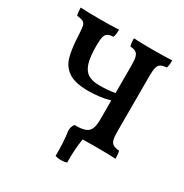

<svg xmlns="http://www.w3.org/2000/svg" viewBox="-192 -829 1104 1153"><g transform="rotate(30 359.5 -252.5)"><path d="M665 -50Q671 -31 671 3Q629 0 527 0Q468 0 442 1Q429 83 431 168Q413 174 390 174Q369 174 351 168Q352 66 341 -3Q341 -31 357 -50H381Q417 -52 436.5 -61.5Q456 -71 465 -93.5Q474 -116 474 -158V-288Q407 -268 324 -268Q234 -268 188.5 -298Q143 -328 127.5 -382.5Q112 -437 108 -533Q106 -573 102.5 -590Q99 -607 86 -615Q73 -623 42 -626Q36 -647 36 -679Q88 -676 172 -676Q243 -676 302 -679Q302 -644 295 -626Q268 -624 255 -616Q242 -608 237 -588Q232 -568 232 -527Q232 -452 245 -409.5Q258 -367 287 -348.5Q316 -330 367 -330Q422 -330 474 -339V-533Q474 -570 468.5 -589Q463 -608 450 -616Q437 -624 411 -626Q405 -647 405 -679Q456 -676 537 -676Q612 -676 671 -679Q671 -644 664 -626Q637 -624 623.5 -616Q610 -608 604.5 -589Q599 -570 599 -533V-144Q599 -106 604.5 -87Q610 -68 624 -60Q638 -52 665 -50Z"/></g></svg>

Font: Vollkorn SC SemiBold
Style: Regular
Weight: 600
Designer: Friedrich Althausen
Foundry: Friedrich Althausen
Version: Version 4.015